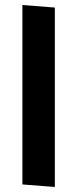

<svg xmlns="http://www.w3.org/2000/svg" viewBox="-20 -733 306 763"><path d="M198 -703V10L69 0V-713Z"/></svg>

Font: Palanquin
Style: Bold
Weight: 700
Designer: Pria Ravichandran
Version: Version 1.0.4